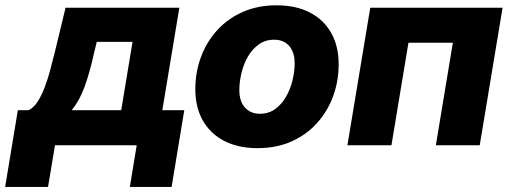

<svg xmlns="http://www.w3.org/2000/svg" viewBox="-76 -559 1962 739"><path d="M-56.2 160.6 -7.3 -134.8H34.2Q53.7 -144.5 68.6 -167.5Q83.5 -190.4 95.5 -221.7Q107.4 -252.9 116.9 -288.1Q126.5 -323.2 134.8 -357.4L176.3 -529.3H614.3L548.8 -134.8H633.3L584.5 160.6H423.8L450.2 0H135.7L108.9 160.6ZM199.7 -134.8H390.6L434.1 -397.9H296.4L286.6 -357.4Q269 -277.8 249 -223.6Q229 -169.4 199.7 -134.8Z M915 11.2Q840.3 11.2 786.6 -16.8Q732.9 -44.9 704.3 -95.7Q675.8 -146.5 675.8 -215.3Q675.8 -281.7 697.8 -340.3Q719.7 -398.9 760.7 -443.6Q801.8 -488.3 859.4 -513.4Q917 -538.6 988.3 -538.6Q1063.5 -538.6 1116.9 -510.7Q1170.4 -482.9 1199 -431.9Q1227.5 -380.9 1227.5 -312Q1227.5 -247.1 1206.3 -189Q1185.1 -130.9 1144.5 -85.7Q1104 -40.5 1046.1 -14.6Q988.3 11.2 915 11.2ZM923.8 -121.1Q958.5 -121.1 983.6 -139.6Q1008.8 -158.2 1025.4 -187.5Q1042 -216.8 1050 -250.7Q1058.1 -284.7 1058.1 -315.4Q1058.1 -344.7 1048.3 -365Q1038.6 -385.3 1021 -395.8Q1003.4 -406.2 979.5 -406.2Q945.3 -406.2 919.9 -387.9Q894.5 -369.6 877.9 -340.6Q861.3 -311.5 853.3 -277.6Q845.2 -243.7 845.2 -212.4Q845.2 -168.9 866.9 -145Q888.7 -121.1 923.8 -121.1Z M1858.4 -529.3 1770.5 0H1601.6L1667 -394.5H1496.1L1430.7 0H1261.2L1349.1 -529.3Z"/></svg>

Font: Inter 24pt ExtraBold
Style: Italic
Weight: 800
Italic angle: -9.3988°
Designer: Rasmus Andersson
Foundry: rsms
Version: Version 4.001;git-66647c0bb